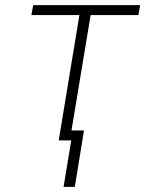

<svg xmlns="http://www.w3.org/2000/svg" viewBox="-20 -550 616 752"><path d="M273 182 309 -39H260L335 -491H522L529 -530H110L103 -491H291L210 0H259L229 182Z"/></svg>

Font: Iosevka Sparkle XLtObl
Style: Regular
Weight: 200
Italic angle: -9°
Designer: Belleve Invis
Foundry: Belleve Invis
Version: Version 4.5.0; ttfautohint (v1.8.3)